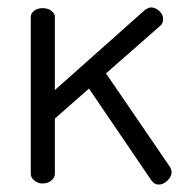

<svg xmlns="http://www.w3.org/2000/svg" viewBox="-20 -495 496 518"><path d="M413 -426 266 -297 439 -44Q443 -36 443 -30Q443 -19 432 -8Q421 3 408 3Q396 3 388 -9L220 -256L128 -175V-26Q128 -16 118.5 -8Q109 0 95 0Q82 0 72.5 -8Q63 -16 63 -26V-449Q63 -459 72 -466Q81 -473 95 -473Q109 -473 118.5 -466Q128 -459 128 -449V-252L372 -469Q382 -475 387 -475Q399 -475 409.5 -465.5Q420 -456 420 -444Q420 -432 413 -426Z"/></svg>

Font: Dosis
Style: Book
Weight: 400
Designer: EdgarTolentino, PabloImpallari, IginoMarini
Foundry: EdgarTolentino, PabloImpallari, IginoMarini
Version: Version 1.007